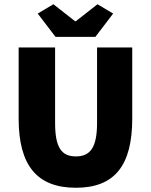

<svg xmlns="http://www.w3.org/2000/svg" viewBox="-20 -874 712 906"><path d="M338 12C520 12 604 -92 604 -314V-650H438V-294C438 -178 406 -136 338 -136C270 -136 240 -178 240 -294V-650H68V-314C68 -92 156 12 338 12ZM242 -700H430L514 -810L440 -854L338 -774H334L232 -854L158 -810Z"/></svg>

Font: Giro Sans Black
Style: Regular
Weight: 900
Designer: Paul D. Hunt
Foundry: Adobe Systems Incorporated
Version: Version 1.000;PS 1.0;hotconv 1.0.88;makeotf.lib2.5.647800